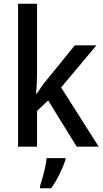

<svg xmlns="http://www.w3.org/2000/svg" viewBox="-20 -846 550 1021"><path d="M177 -452Q177 -428 175.5 -400.5Q174 -373 172 -348H176Q186 -364 201 -385.5Q216 -407 230 -423L378 -605H493L305 -381L505 -66H388L236 -312L177 -256V-66H76V-826H177ZM328 5Q318 36 297 79Q276 122 252 155H193V143Q199 125 206.5 98.5Q214 72 220 44Q226 16 228 -5H328Z"/></svg>

Font: Noto Sans Malayalam UI SemiCondensed Medium
Style: Regular
Weight: 500
Width: 4
Designer: Jelle Bosma - Monotype Design Team
Foundry: Monotype Imaging Inc.
Version: Version 2.104; ttfautohint (v1.8.4.7-5d5b)